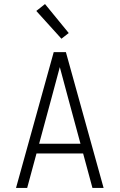

<svg xmlns="http://www.w3.org/2000/svg" viewBox="-20 -927 590 947"><path d="M59 0 245 -670H305L491 0H436L390 -170H160L114 0ZM377 -218 315 -447Q305 -484 295 -521.5Q285 -559 275 -596Q265 -559 255 -521.5Q245 -484 235 -447L173 -218ZM283 -736 159 -873 202 -907 319 -764Z"/></svg>

Font: Lode Dark Term
Style: Regular
Weight: 400
Monospace: yes
Designer: Belleve Invis
Foundry: Belleve Invis
Version: Version 29.2.0